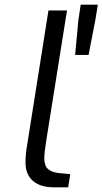

<svg xmlns="http://www.w3.org/2000/svg" viewBox="-20 -808 442 828"><path d="M90 -107Q90 -144 97 -182L189 -763H269L180 -205Q171 -148 171 -127Q171 -94 186 -80Q201 -66 231 -62L283 -57L274 0H215Q154 0 122 -28Q90 -56 90 -107ZM318 -721 328 -788H402L391 -721L362 -571H304Z"/></svg>

Font: Exo
Style: Italic
Weight: 400
Italic angle: -9°
Designer: Natanael Gama
Foundry: Natanael Gama
Version: Version 1.500; ttfautohint (v1.6)